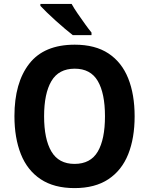

<svg xmlns="http://www.w3.org/2000/svg" viewBox="-20 -954 764 984"><path d="M670 -358Q670 -246 637 -163.5Q604 -81 535.5 -35.5Q467 10 362 10Q257 10 188.5 -35.5Q120 -81 87 -164Q54 -247 54 -359Q54 -530 130 -627.5Q206 -725 363 -725Q468 -725 536 -680Q604 -635 637 -552.5Q670 -470 670 -358ZM206 -358Q206 -241 243.5 -177.5Q281 -114 362 -114Q444 -114 481 -177Q518 -240 518 -358Q518 -476 481 -539Q444 -602 363 -602Q281 -602 243.5 -538.5Q206 -475 206 -358ZM347 -934Q359 -912 378 -884.5Q397 -857 416 -830.5Q435 -804 449 -787V-774H353Q336 -787 313 -806.5Q290 -826 265.5 -848Q241 -870 220.5 -890Q200 -910 187 -924V-934Z"/></svg>

Font: Noto Sans Sinhala SemiCondensed
Style: Bold
Weight: 700
Width: 4
Designer: Jelle Bosma - Monotype Design Team
Foundry: Monotype Imaging Inc.
Version: Version 2.006; ttfautohint (v1.8.4.7-5d5b)